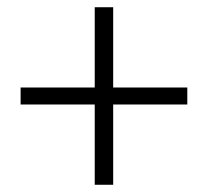

<svg xmlns="http://www.w3.org/2000/svg" viewBox="-20 -631 575 531"><path d="M242 -120H293V-342H498V-389H293V-611H242V-389H37V-342H242Z"/></svg>

Font: Noto Sans CJK SC Light
Style: Regular
Weight: 300
Designer: Ryoko NISHIZUKA 西塚涼子 (kana, bopomofo & ideographs); Paul D. Hunt (Latin, Greek & Cyrillic); Sandoll Communications 산돌커뮤니
Foundry: Adobe
Version: Version 2.004;hotconv 1.0.118;makeotfexe 2.5.65603